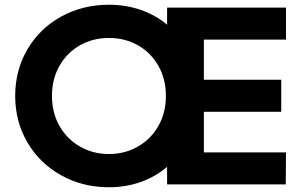

<svg xmlns="http://www.w3.org/2000/svg" viewBox="-20 -777 1247 809"><path d="M44 -373Q44 -481 95.5 -569Q147 -657 237.5 -707Q328 -757 439 -757Q510 -757 572.5 -735.5Q635 -714 684 -673V-745H1185V-610H839V-441H1165V-306H839V-135H1185L1184 0H684V-74Q635 -32 572.5 -10Q510 12 439 12Q328 12 237.5 -38.5Q147 -89 95.5 -177Q44 -265 44 -373ZM439 -128Q506 -128 561 -159.5Q616 -191 647.5 -246.5Q679 -302 679 -373Q679 -444 647.5 -499.5Q616 -555 561.5 -586Q507 -617 439 -617Q371 -617 316.5 -586Q262 -555 230.5 -499.5Q199 -444 199 -373Q199 -302 230.5 -246.5Q262 -191 317 -159.5Q372 -128 439 -128Z"/></svg>

Font: BLUETTI 2.0
Style: Bold
Weight: 700
Designer: Stijn de Vries
Foundry: tokotype
Version: Version 2.005;October 31, 2023;FontCreator 14.0.0.2814 64-bi